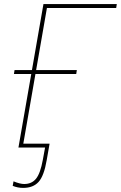

<svg xmlns="http://www.w3.org/2000/svg" viewBox="-20 -720 590 937"><path d="M192 -700H550L547 -681H209L91 -3L70 0ZM51 -378H355L352 -359H48ZM200 0H70L93 -19H222L208 61Q195 138 168.5 167.5Q142 197 93 197Q80 197 67 194.5Q54 192 42 187L46 165Q78 178 98 178Q135 178 156 152Q177 126 189 60Z"/></svg>

Font: Fixel Italic Variable 20240409 Display Thin
Style: Italic
Weight: 100
Italic angle: -10°
Designer: AlfaBravo + MacPaw
Foundry: Kyrylo Tkachov, Marchela Mozhyna, Serhii Makarenko, Maria Weinstein, Zakhar Kryvoshyya
Version: Version 1.211;Glyphs 3.2 (3225)